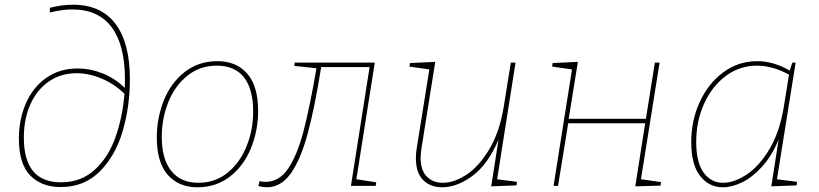

<svg xmlns="http://www.w3.org/2000/svg" viewBox="-20 -787 3468 813"><path d="M530 -452Q530 -336 499.5 -232Q469 -128 403 -61.5Q337 5 237 5Q156 5 108 -44Q60 -93 60 -200Q60 -281 89.5 -349Q119 -417 175.5 -457Q232 -497 308 -497Q362 -497 414 -476.5Q466 -456 508 -415Q509 -427 509 -452Q509 -596 453 -671.5Q397 -747 286 -747Q243 -747 191 -734V-754Q242 -767 289 -767Q408 -767 469 -686Q530 -605 530 -452ZM507 -390Q465 -431 411 -454Q357 -477 304 -477Q238 -477 187.5 -442.5Q137 -408 109 -346Q81 -284 81 -204Q81 -15 238 -15Q323 -15 381 -68Q439 -121 469 -206Q499 -291 507 -390Z M1073 -318Q1073 -235 1043 -160.5Q1013 -86 954.5 -40Q896 6 816 6Q737 6 690.5 -46.5Q644 -99 644 -205Q644 -288 674 -362.5Q704 -437 762.5 -482.5Q821 -528 901 -528Q981 -528 1027 -475Q1073 -422 1073 -318ZM665 -208Q665 -114 705 -63.5Q745 -13 820 -13Q891 -13 943.5 -55.5Q996 -98 1024 -167.5Q1052 -237 1052 -315Q1052 -410 1013 -459.5Q974 -509 898 -509Q826 -509 773 -466Q720 -423 692.5 -354Q665 -285 665 -208Z M1489 -28 1573 -15 1571 0H1466L1545 -503H1340Q1312 -327 1282 -218Q1252 -109 1210.5 -51.5Q1169 6 1110 6Q1096 6 1074 1L1079 -20Q1091 -17 1104 -17Q1162 -17 1200 -73Q1238 -129 1264.5 -229Q1291 -329 1320 -498L1226 -508L1228 -522H1567Z M2085 -28 2169 -17 2167 -2 2060 2 2091 -196Q2047 -92 1981.5 -43Q1916 6 1852 6Q1802 6 1771.5 -25Q1741 -56 1741 -117Q1741 -141 1745 -162L1798 -493L1714 -505L1716 -520L1823 -525L1765 -161Q1761 -131 1761 -120Q1761 -66 1787 -39.5Q1813 -13 1855 -13Q1904 -13 1957 -48.5Q2010 -84 2053 -157Q2096 -230 2113 -335L2143 -522H2163Z M2773 -522 2694 -28 2779 -16 2777 -1 2670 2 2712 -265H2386L2343 0H2324L2402 -493L2318 -505L2320 -520L2427 -525L2388 -284H2715L2753 -522Z M3270 -28 3355 -17 3353 -2 3246 2 3277 -196Q3249 -128 3208 -82.5Q3167 -37 3123.5 -15.5Q3080 6 3041 6Q2982 6 2944.5 -42Q2907 -90 2907 -185Q2907 -278 2943.5 -356.5Q2980 -435 3043.5 -481.5Q3107 -528 3186 -528Q3256 -528 3324 -488L3335 -522H3349ZM3299 -335 3321 -471Q3251 -509 3185 -509Q3112 -509 3053.5 -465.5Q2995 -422 2961.5 -348Q2928 -274 2928 -186Q2928 -99 2959.5 -56Q2991 -13 3042 -13Q3089 -13 3142.5 -48.5Q3196 -84 3239 -157Q3282 -230 3299 -335Z"/></svg>

Font: Bitter Pro Thin
Style: Italic
Weight: 250
Italic angle: -9°
Designer: Sol Matas, and Bitter project Authors
Foundry: Sol Matas
Version: Version 1.010